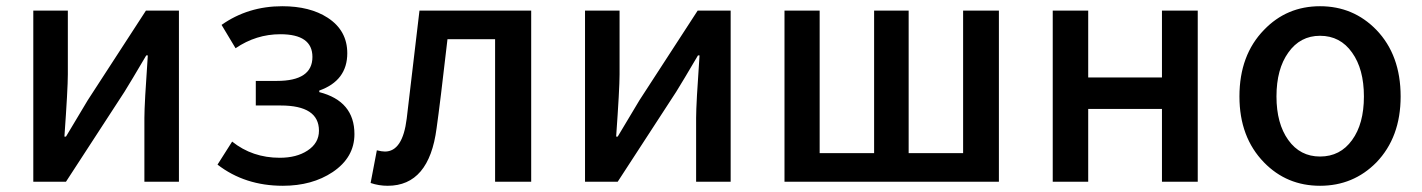

<svg xmlns="http://www.w3.org/2000/svg" viewBox="-20 -584 4569 617"><path d="M87 -550H198V-345Q198 -299 187 -145H192L262 -262L449 -550H555V0H444V-205Q444 -250 455 -406H450Q400 -321 380 -289L192 0H87Z M679 -55 726 -129Q791 -77 879 -77Q933 -77 968 -100Q1005 -124 1005 -164Q1005 -245 882 -245H802V-324H870Q984 -324 984 -401Q984 -474 881 -474Q803 -474 737 -429L692 -504Q777 -564 887 -564Q976 -564 1033 -527Q1096 -486 1096 -413Q1096 -325 1006 -293V-288Q1119 -259 1119 -153Q1119 -78 1049 -31Q983 13 889 13Q767 13 679 -55Z M1171 4 1191 -101Q1207 -97 1217 -97Q1274 -97 1287 -203L1328 -550H1687V0H1571V-458H1418Q1394 -249 1383 -172Q1359 13 1226 13Q1197 13 1171 4Z M1860 -550H1971V-345Q1971 -299 1960 -145H1965L2035 -262L2222 -550H2328V0H2217V-205Q2217 -250 2228 -406H2223Q2173 -321 2153 -289L1965 0H1860Z M2501 -550H2614V-92H2789V-550H2900V-92H3075V-550H3190V0H2501Z M3363 -550H3477V-335H3714V-550H3829V0H3714V-234H3477V0H3363Z M4042 -62Q3963 -143 3963 -274Q3963 -407 4042 -488Q4115 -564 4222 -564Q4329 -564 4403 -488Q4481 -407 4481 -274Q4481 -143 4403 -62Q4329 13 4222 13Q4115 13 4042 -62ZM4325 -134Q4363 -186 4363 -274Q4363 -362 4325 -415Q4287 -469 4222 -469Q4158 -469 4120 -415Q4082 -362 4082 -274Q4082 -187 4120 -134Q4158 -81 4222 -81Q4287 -81 4325 -134Z"/></svg>

Font: Noto Sans S Chinese Medium
Style: Regular
Weight: 500
Designer: Ryoko NISHIZUKA  (kana & ideographs); Paul D. Hunt (Latin, Greek & Cyrillic); Wenlong ZHANG  (bopomofo); Sandoll Communi
Foundry: Adobe Systems Incorporated
Version: Version 1.000;PS 1;hotconv 1.0.78;makeotf.lib2.5.61930